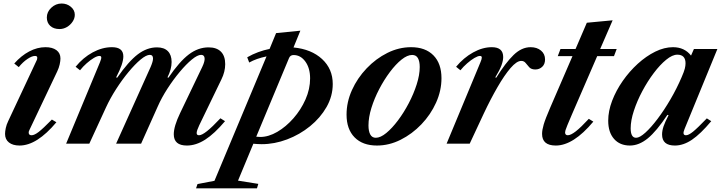

<svg xmlns="http://www.w3.org/2000/svg" viewBox="-20 -796 4004 1064"><path d="M310 -635Q277.5 -635 258.5 -652.5Q239.5 -670 239.5 -699Q239.5 -730 264.2 -753.2Q289 -776.5 321.5 -776.5Q351 -776.5 372.8 -758.2Q394.5 -740 394.5 -714Q394.5 -694 382.2 -675.8Q370 -657.5 350.8 -646.2Q331.5 -635 310 -635ZM88.5 10.5Q51 10.5 29.5 -6.5Q8 -23.5 8 -54Q8 -67.5 12 -86.5Q16 -105.5 25.5 -125L181.5 -458Q185 -464.5 185.8 -468.8Q186.5 -473 186.5 -476.5Q186.5 -486 174 -486Q157 -486 131.8 -469Q106.5 -452 84 -424L59 -444Q97.5 -487.5 142 -511Q186.5 -534.5 232 -534.5Q270.5 -534.5 292.8 -518Q315 -501.5 315 -472Q315 -458.5 310.8 -439.2Q306.5 -420 297.5 -401L143 -75.5Q140 -70 139.5 -66.8Q139 -63.5 139 -61Q139 -46.5 155 -46.5Q170.5 -46.5 194.5 -65Q218.5 -83.5 267.5 -133.5L292.5 -118.5Q184.5 10.5 88.5 10.5Z M1015.5 10.5Q943 10.5 943 -52Q943 -96 978 -169L1101 -425.5Q1116 -457 1113.8 -474.5Q1111.5 -492 1094.5 -492Q1074.5 -492 1043 -466Q1011.5 -440 976 -397.5Q940.5 -355 908 -304.8Q875.5 -254.5 854 -205.5L762 0H623.5L815 -425.5Q828 -456 828 -471.5Q828 -492 810.5 -492Q790.5 -492 759.2 -466Q728 -440 692.5 -397.2Q657 -354.5 624 -303.2Q591 -252 567.5 -201L475 0H346.5L534 -451Q542 -470.5 541.2 -478.2Q540.5 -486 531 -486Q519 -486 500 -474.8Q481 -463.5 460.2 -445.2Q439.5 -427 423.5 -406.5L399 -426Q440.5 -477 493.8 -505.8Q547 -534.5 600.5 -534.5Q663.5 -534.5 663.5 -483.5Q663.5 -463.5 654 -435.5Q644.5 -407.5 623.5 -367L629.5 -365.5Q692.5 -456 743.5 -494.8Q794.5 -533.5 850 -533.5Q889.5 -533.5 910.2 -512.5Q931 -491.5 931 -452.5Q931 -412.5 908 -367L913.5 -365.5Q974.5 -455 1026.2 -494.2Q1078 -533.5 1136 -533.5Q1180.5 -533.5 1204.2 -509.8Q1228 -486 1228 -440.5Q1228 -398.5 1207 -356L1084 -101.5Q1070 -72 1069.8 -59.2Q1069.5 -46.5 1083 -46.5Q1098.5 -46.5 1127.2 -69.2Q1156 -92 1201.5 -140.5L1227 -124.5Q1168.5 -55 1117.2 -22.2Q1066 10.5 1015.5 10.5Z M1066.5 247.5 1074.5 224 1168.5 206 1457 -483.5Q1400 -471.5 1361 -449.5L1350 -478.5Q1379.5 -495.5 1410.8 -507Q1442 -518.5 1474 -525L1510 -612.5L1644.5 -626L1606.5 -533Q1705.5 -523.5 1764.8 -468.8Q1824 -414 1824 -330.5Q1824 -263.5 1789.8 -203.2Q1755.5 -143 1698.2 -96.5Q1641 -50 1571 -23.5Q1501 3 1430 3Q1418.5 3 1406.5 2.2Q1394.5 1.5 1384 0.5L1299 205L1411.5 223L1404 247.5ZM1422 -37Q1468 -37 1516.5 -65.2Q1565 -93.5 1606.2 -140.5Q1647.5 -187.5 1673 -245Q1698.5 -302.5 1698.5 -361.5Q1698.5 -418.5 1672.2 -454.8Q1646 -491 1607 -491Q1589 -491 1582 -475L1400 -38.5Q1411.5 -37 1422 -37Z M2069 10.5Q1989.5 10.5 1945 -34.8Q1900.5 -80 1900.5 -161Q1900.5 -230.5 1930.5 -297Q1960.5 -363.5 2011.8 -417.2Q2063 -471 2126.8 -502.8Q2190.5 -534.5 2258 -534.5Q2337.5 -534.5 2382 -489.2Q2426.5 -444 2426.5 -362.5Q2426.5 -293.5 2396.5 -227Q2366.5 -160.5 2315.2 -107Q2264 -53.5 2200.2 -21.5Q2136.5 10.5 2069 10.5ZM2062.5 -32.5Q2088.5 -32.5 2120.8 -59Q2153 -85.5 2185.5 -128.8Q2218 -172 2245.2 -224Q2272.5 -276 2289.2 -328.5Q2306 -381 2306 -424.5Q2306 -456 2296 -473.8Q2286 -491.5 2264 -491.5Q2237.5 -491.5 2205.2 -465.8Q2173 -440 2140.8 -397Q2108.5 -354 2081.5 -302.2Q2054.5 -250.5 2038.2 -198Q2022 -145.5 2022 -101Q2022 -68.5 2032 -50.5Q2042 -32.5 2062.5 -32.5Z M2455 0 2642.5 -451Q2646 -459.5 2648 -466Q2650 -472.5 2650 -477Q2650 -486 2639.5 -486Q2628.5 -486 2609.2 -474.8Q2590 -463.5 2569 -445.2Q2548 -427 2531.5 -406.5L2507.5 -426Q2549.5 -476.5 2602 -505.5Q2654.5 -534.5 2705.5 -534.5Q2768.5 -534.5 2768.5 -480Q2768.5 -460 2758.8 -433.5Q2749 -407 2724.5 -367L2730 -365.5Q2781.5 -448 2826 -491.2Q2870.5 -534.5 2920.5 -534.5Q2955.5 -534.5 2978 -515.8Q3000.5 -497 3000.5 -466.5Q3000.5 -440.5 2984.8 -425.8Q2969 -411 2946.5 -411Q2924.5 -411 2913.2 -423Q2902 -435 2893 -446.8Q2884 -458.5 2868.5 -458.5Q2843.5 -458.5 2809.2 -418.8Q2775 -379 2736.8 -312.8Q2698.5 -246.5 2661 -167L2583 0Z M3060 10.5Q2984 10.5 2984 -54Q2984 -75.5 2993 -106.2Q3002 -137 3029.5 -200.5L3152.5 -485H3071L3086 -524.5H3169.5L3232 -670L3375 -683.5L3306 -524.5H3397.5L3382.5 -485H3289.5L3149.5 -162Q3132.5 -122 3124.2 -102.2Q3116 -82.5 3113.8 -74.5Q3111.5 -66.5 3111.5 -62.5Q3111.5 -46.5 3126.5 -46.5Q3143 -46.5 3171 -68.2Q3199 -90 3243 -137.5L3268 -122Q3157.5 10.5 3060 10.5Z M3471 10.5Q3415 10.5 3382.8 -26.2Q3350.5 -63 3350.5 -127Q3350.5 -180.5 3372.2 -237.5Q3394 -294.5 3431 -347.5Q3468 -400.5 3514.5 -442.8Q3561 -485 3611.2 -509.8Q3661.5 -534.5 3709.5 -534.5Q3773 -534.5 3809.5 -488L3825.5 -524.5H3955.5L3773.5 -81Q3759 -46.5 3781.5 -46.5Q3796 -46.5 3820.5 -66.2Q3845 -86 3897 -140L3921.5 -124.5Q3862 -53.5 3814.5 -21.5Q3767 10.5 3720 10.5Q3649 10.5 3649 -50.5Q3649 -71.5 3657.2 -96Q3665.5 -120.5 3685 -157.5L3678.5 -159.5Q3618.5 -69 3569.8 -29.2Q3521 10.5 3471 10.5ZM3505 -32.5Q3525 -32.5 3556.5 -61Q3588 -89.5 3624.2 -137.5Q3660.5 -185.5 3695.5 -245.5Q3730.5 -305.5 3757.5 -368.5Q3771 -399.5 3775 -415.8Q3779 -432 3779 -445Q3779 -493 3733.5 -493Q3706 -493 3671.8 -465Q3637.5 -437 3603 -391.2Q3568.5 -345.5 3539.5 -291Q3510.5 -236.5 3492.8 -182.5Q3475 -128.5 3475 -85Q3475 -32.5 3505 -32.5Z"/></svg>

Font: Libre Caslon Text SemiBold Italic
Style: Regular
Weight: 600
Italic angle: -22.583°
Designer: Pablo Impallari, Rodrigo Fuenzalida, Katja Schimmel
Foundry: Pablo Impallari, Rodrigo Fuenzalida
Version: Version 2.000